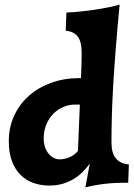

<svg xmlns="http://www.w3.org/2000/svg" viewBox="-20 -790 581 830"><path d="M325.2 -337.9H304.2Q277.8 -337.9 253.4 -327.4Q229 -316.9 210.2 -297.9Q191.4 -278.8 180.2 -251.7Q168.9 -224.6 168.9 -191.9Q168.9 -169.9 175 -152.8Q181.2 -135.7 191.2 -124.3Q201.2 -112.8 213.4 -106.9Q225.6 -101.1 237.8 -101.1Q258.3 -101.1 279.8 -109.9Q301.3 -118.7 316.9 -137.2ZM333 -563Q333 -608.9 316.7 -631.3Q300.3 -653.8 264.2 -657.2L267.1 -735.8Q293.5 -736.8 325.2 -740Q356.9 -743.2 388.4 -747.8Q419.9 -752.4 448.5 -758.3Q477.1 -764.2 497.1 -770Q486.8 -662.1 480 -574.5Q473.1 -486.8 469 -414.6Q464.8 -342.3 463.4 -283.2Q461.9 -224.1 461.9 -173.8Q461.9 -127.9 481.2 -105Q500.5 -82 537.1 -79.1L534.2 0H526.9Q499 0 475.8 1.2Q452.6 2.4 431.6 4.9Q410.6 7.3 390.9 11Q371.1 14.6 349.1 20L368.2 -83Q355 -64.5 337.9 -47.1Q320.8 -29.8 299.1 -16.6Q277.3 -3.4 251 4.4Q224.6 12.2 192.9 12.2Q156.7 12.2 124.8 1Q92.8 -10.3 69.1 -33.7Q45.4 -57.1 31.7 -93.3Q18.1 -129.4 18.1 -179.2Q18.1 -241.2 42 -291.5Q65.9 -341.8 106.9 -377.4Q147.9 -413.1 202.4 -432.6Q256.8 -452.1 317.9 -452.1H330.1Q330.6 -471.7 331.3 -486.8Q332 -502 332.3 -514.9Q332.5 -527.8 332.8 -539.1Q333 -550.3 333 -563Z"/></svg>

Font: Simonetta
Style: Black
Weight: 900
Designer: Gayaneh Bagdasaryan
Foundry: Brownfox
Version: Version 1.002